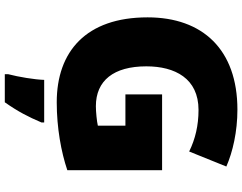

<svg xmlns="http://www.w3.org/2000/svg" viewBox="-122 -692 985 780"><g transform="rotate(90 370.0 -302.5)"><path d="M364 -469V-320H491V-208C474 -204 435 -200 412 -200C308 -200 250 -272 250 -405C250 -521 299 -617 427 -617C490 -617 545 -604 596 -579L657 -730C598 -756 515 -775 426 -775C182 -775 51 -634 51 -410C51 -160 190 -41 396 -41C500 -41 598 -59 672 -84V-469ZM478 21V10H305C304 48 293 114 282 156V170H396C434 116 455 75 478 21Z"/></g></svg>

Font: Noto Sans Tamil UI Black
Style: Regular
Weight: 900
Designer: Jelle Bosma - Monotype Design Team
Foundry: Monotype Imaging Inc.
Version: Version 2.004